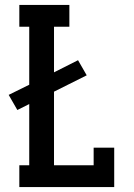

<svg xmlns="http://www.w3.org/2000/svg" viewBox="-20 -755 540 775"><path d="M58 0V-88H98V-335L50 -311L15 -372L98 -413V-647H58V-735H260V-647H198V-463L295 -512L330 -451L198 -385V-88H358V-159H441V0Z"/></svg>

Font: Iosevka Curly Slab Semibold
Style: Regular
Weight: 600
Monospace: yes
Designer: Belleve Invis
Foundry: Belleve Invis
Version: Version 22.1.2; ttfautohint (v1.8.4)